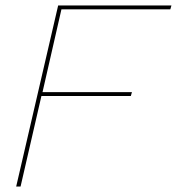

<svg xmlns="http://www.w3.org/2000/svg" viewBox="-20 -680 645 700"><path d="M601 -646H204L135 -344H461L457 -330H131L55 0H39L192 -660H605Z"/></svg>

Font: Work Sans Thin
Style: Italic
Weight: 250
Italic angle: -13°
Designer: Wei Huang
Foundry: Wei Huang
Version: Version 2.012